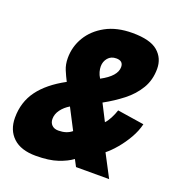

<svg xmlns="http://www.w3.org/2000/svg" viewBox="-148 -834 882 959"><g transform="rotate(20 293.0 -355.0)"><path d="M148 16Q69 16 27.5 -23Q-14 -62 -14 -128Q-14 -211 31.5 -273Q77 -335 168 -384Q155 -409 143.5 -436.5Q132 -464 132 -498Q132 -559 163 -610.5Q194 -662 252.5 -694Q311 -726 394 -726Q488 -726 529 -691Q570 -656 570 -599Q570 -540 542.5 -494Q515 -448 469.5 -412.5Q424 -377 371 -348L416 -260Q428 -272 439.5 -294Q451 -316 458 -338L600 -316Q591 -278 569.5 -240.5Q548 -203 521.5 -171.5Q495 -140 470 -120L533 0H357L338 -36Q310 -15 264 0.5Q218 16 148 16ZM319 -456Q398 -498 398 -546Q398 -579 361 -579Q333 -579 317 -560Q301 -541 301 -515Q301 -502 305 -487Q309 -472 319 -456ZM211 -141Q255 -141 282 -164L225 -274Q198 -258 181 -235Q164 -212 164 -186Q164 -166 176.5 -153.5Q189 -141 211 -141Z"/></g></svg>

Font: Geist Mono Black
Style: Italic
Weight: 900
Italic angle: -12°
Monospace: yes
Designer: Basement.studio, Andrés Briganti, Mateo Zaragoza
Foundry: Basement.studio, Vercel, Andrés Briganti, Guido Ferreyra, Mateo Zaragoza
Version: Version 1.500; ttfautohint (v1.8.4.7-5d5b)